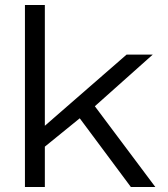

<svg xmlns="http://www.w3.org/2000/svg" viewBox="-20 -743 667 763"><path d="M79.1 0V-723.1H158.2V-243.2L482.9 -525.9H586.9L356.9 -320.8L597.2 0H500L296.9 -272.9L158.2 -160.2V0Z"/></svg>

Font: Archivo Expanded Light
Style: Regular
Weight: 300
Width: 7
Designer: Hector Gatti
Foundry: Omnibus-Type
Version: Version 2.001